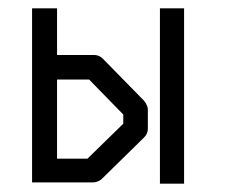

<svg xmlns="http://www.w3.org/2000/svg" viewBox="-20 -490 580 461"><path d="M57 -52V-470H117V-358H206Q218 -358 227 -349L326 -248Q335 -236 335 -227V-181Q335 -169 326 -160L223 -59Q213.5 -52 202 -52ZM117 -109H190L276 -193V-215L194 -299H117ZM364 -470H422V-49H364Z"/></svg>

Font: 3270 Nerd Font Mono
Style: Regular
Weight: 400
Monospace: yes
Version: Version 3.0.1;Nerd Fonts 3.0.0